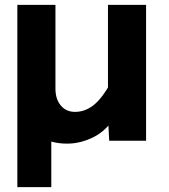

<svg xmlns="http://www.w3.org/2000/svg" viewBox="-20 -576 690 786"><path d="M51 190V-296H205V-87L190 -64V190ZM207 -556V-213Q207 -170 229 -144Q251 -118 287 -118Q328 -118 363 -145.5Q398 -173 435 -240L457 -108Q420 -44 365.5 -16Q311 12 255 12Q192 12 146 -15Q100 -42 75.5 -90.5Q51 -139 51 -203V-556ZM578 -556V0H427L422 -99V-556Z"/></svg>

Font: Azeret Mono
Style: Bold
Weight: 700
Designer: Martin Vácha
Foundry: Displaay
Version: Version 1.002